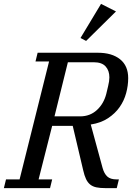

<svg xmlns="http://www.w3.org/2000/svg" viewBox="-41 -970 690 990"><path d="M-10 -45H60L212 -653H142L153 -698H464Q536 -698 578 -664.5Q620 -631 620 -567Q620 -529 609.5 -490Q599 -451 576 -418Q553 -385 516 -360.5Q479 -336 427 -328L488 -104Q496 -75 512 -60Q528 -45 560 -45H572L561 0H503Q475 0 456 -4Q437 -8 424 -18.5Q411 -29 402.5 -47Q394 -65 388 -92L334 -321H228L158 -45H228L217 0H-21ZM240 -370H372Q423 -370 458.5 -402.5Q494 -435 507 -486Q510 -500 516.5 -526Q523 -552 523 -571Q523 -606 503.5 -627.5Q484 -649 443 -649H309ZM374 -774 480 -950 557 -911 403 -759Z"/></svg>

Font: IBM Plex Serif Text
Style: Italic
Weight: 450
Italic angle: -14°
Designer: Mike Abbink, Paul van der Laan, Pieter van Rosmalen
Foundry: Bold Monday
Version: Version 3.001